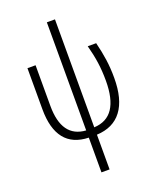

<svg xmlns="http://www.w3.org/2000/svg" viewBox="-178 -861 972 1200"><g transform="rotate(-20 308.5 -261.0)"><path d="M338 -42Q423 -46 464.5 -108.5Q506 -171 506 -291Q506 -356 498 -412.5Q490 -469 473 -532H529Q545 -468 553 -411Q561 -354 561 -290Q561 -148 504.5 -73Q448 2 338 7V238H284V7Q178 4 125 -63Q72 -130 72 -259V-532H126V-262Q126 -51 284 -41V-760H338Z"/></g></svg>

Font: Noto Sans UI NarrowLight
Style: Regular
Weight: 300
Width: 4
Designer: Monotype Design Team
Foundry: Monotype Imaging Inc.
Version: Version 1.001